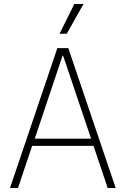

<svg xmlns="http://www.w3.org/2000/svg" viewBox="-20 -941 629 961"><path d="M267 -700H322L559 0H519L448 -211H141L70 0H30ZM436 -247 296 -662H293L154 -247ZM352 -921H398L314 -772H278Z"/></svg>

Font: Chakra Petch ExtraLight
Style: Regular
Weight: 275
Designer: Katatrad Aksorn Co.,Ltd.
Foundry: Cadson Demak Co.,Ltd.
Version: Version 1.000; ttfautohint (v1.6)